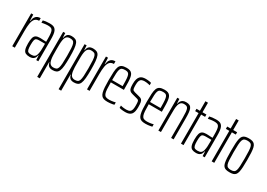

<svg xmlns="http://www.w3.org/2000/svg" viewBox="1 -1525 3585 2582"><g transform="rotate(30 1793.5 -234.5)"><path d="M49 0V-510H81L85 -414H89Q96 -458 111 -480Q126 -502 146.5 -510Q167 -518 192 -518V-477Q150 -477 127.5 -452Q105 -427 97 -378Q89 -329 89 -260V0Z M321 8Q284 8 260 -3.5Q236 -15 225 -46.5Q214 -78 214 -139Q214 -195 223 -226.5Q232 -258 254.5 -271Q277 -284 316 -284Q326 -284 339 -283.5Q352 -283 365.5 -282Q379 -281 391.5 -280.5Q404 -280 414 -280V-326Q414 -374 410.5 -405Q407 -436 398 -453Q389 -470 371 -476Q353 -482 324 -482Q309 -482 291.5 -480Q274 -478 257.5 -475Q241 -472 231 -470V-506Q247 -511 274 -514.5Q301 -518 333 -518Q361 -518 381.5 -513Q402 -508 415.5 -496Q429 -484 438 -463Q447 -442 450.5 -410Q454 -378 454 -332V0H422L418 -71H414Q407 -35 392 -18.5Q377 -2 358 3Q339 8 321 8ZM324 -28Q341 -28 357 -31.5Q373 -35 385.5 -47.5Q398 -60 404 -87Q411 -116 412.5 -144.5Q414 -173 414 -209V-249H322Q295 -249 280 -241.5Q265 -234 259.5 -210.5Q254 -187 254 -139Q254 -95 259.5 -70.5Q265 -46 280 -37Q295 -28 324 -28Z M546 189V-510H578L582 -439H586Q593 -474 606 -490.5Q619 -507 637.5 -512.5Q656 -518 676 -518Q712 -518 735.5 -506.5Q759 -495 771 -466.5Q783 -438 788 -386.5Q793 -335 793 -255Q793 -175 788 -123.5Q783 -72 770.5 -43.5Q758 -15 735.5 -3.5Q713 8 676 8Q652 8 634.5 1Q617 -6 606 -22Q595 -38 590 -63H586V189ZM669 -28Q696 -28 713 -36Q730 -44 738.5 -67Q747 -90 750 -135Q753 -180 753 -255Q753 -330 750 -375Q747 -420 738.5 -443Q730 -466 713 -474Q696 -482 669 -482Q637 -482 618 -464Q599 -446 592 -404Q587 -374 586.5 -337Q586 -300 586 -253Q586 -209 587 -174Q588 -139 592 -116Q600 -67 619 -47.5Q638 -28 669 -28Z M878 189V-510H910L914 -439H918Q925 -474 938 -490.5Q951 -507 969.5 -512.5Q988 -518 1008 -518Q1044 -518 1067.5 -506.5Q1091 -495 1103 -466.5Q1115 -438 1120 -386.5Q1125 -335 1125 -255Q1125 -175 1120 -123.5Q1115 -72 1102.5 -43.5Q1090 -15 1067.5 -3.5Q1045 8 1008 8Q984 8 966.5 1Q949 -6 938 -22Q927 -38 922 -63H918V189ZM1001 -28Q1028 -28 1045 -36Q1062 -44 1070.5 -67Q1079 -90 1082 -135Q1085 -180 1085 -255Q1085 -330 1082 -375Q1079 -420 1070.5 -443Q1062 -466 1045 -474Q1028 -482 1001 -482Q969 -482 950 -464Q931 -446 924 -404Q919 -374 918.5 -337Q918 -300 918 -253Q918 -209 919 -174Q920 -139 924 -116Q932 -67 951 -47.5Q970 -28 1001 -28Z M1210 0V-510H1242L1246 -414H1250Q1257 -458 1272 -480Q1287 -502 1307.5 -510Q1328 -518 1353 -518V-477Q1311 -477 1288.5 -452Q1266 -427 1258 -378Q1250 -329 1250 -260V0Z M1531 8Q1496 8 1473 1Q1450 -6 1435.5 -24Q1421 -42 1413.5 -72Q1406 -102 1403 -147Q1400 -192 1400 -254Q1400 -329 1403 -379.5Q1406 -430 1417.5 -460.5Q1429 -491 1455.5 -504.5Q1482 -518 1528 -518Q1561 -518 1581.5 -510Q1602 -502 1615 -484.5Q1628 -467 1634 -436.5Q1640 -406 1641.5 -361.5Q1643 -317 1643 -256V-242H1440Q1440 -177 1443 -135Q1446 -93 1455.5 -69.5Q1465 -46 1484 -37Q1503 -28 1536 -28Q1551 -28 1569 -30Q1587 -32 1603.5 -35Q1620 -38 1633 -42V-5Q1623 -2 1606 1Q1589 4 1569.5 6Q1550 8 1531 8ZM1603 -257V-297Q1603 -359 1599.5 -396.5Q1596 -434 1587.5 -452Q1579 -470 1564 -476Q1549 -482 1527 -482Q1498 -482 1480 -475Q1462 -468 1453.5 -446.5Q1445 -425 1442.5 -384.5Q1440 -344 1440 -277H1623Z M1807 8Q1789 8 1771 6.5Q1753 5 1738 2.5Q1723 0 1714 -4V-40Q1721 -38 1730.5 -35.5Q1740 -33 1752 -31.5Q1764 -30 1777 -29Q1790 -28 1802 -28Q1840 -28 1858 -41.5Q1876 -55 1881.5 -79Q1887 -103 1887 -134Q1887 -177 1884 -196Q1881 -215 1872 -221Q1863 -227 1845 -231L1770 -251Q1743 -258 1729 -272Q1715 -286 1710.5 -310Q1706 -334 1706 -372Q1706 -416 1714.5 -444.5Q1723 -473 1739 -489.5Q1755 -506 1777 -512Q1799 -518 1826 -518Q1842 -518 1858.5 -516.5Q1875 -515 1889 -512.5Q1903 -510 1912 -506V-469Q1903 -472 1889 -475Q1875 -478 1859.5 -480Q1844 -482 1828 -482Q1801 -482 1782.5 -473.5Q1764 -465 1755 -442.5Q1746 -420 1746 -379Q1746 -341 1749.5 -323Q1753 -305 1762 -299Q1771 -293 1788 -288L1861 -269Q1889 -263 1903 -250.5Q1917 -238 1922 -211.5Q1927 -185 1927 -135Q1927 -98 1920.5 -70.5Q1914 -43 1900 -26Q1886 -9 1863 -0.5Q1840 8 1807 8Z M2120 8Q2085 8 2062 1Q2039 -6 2024.5 -24Q2010 -42 2002.5 -72Q1995 -102 1992 -147Q1989 -192 1989 -254Q1989 -329 1992 -379.5Q1995 -430 2006.5 -460.5Q2018 -491 2044.5 -504.5Q2071 -518 2117 -518Q2150 -518 2170.5 -510Q2191 -502 2204 -484.5Q2217 -467 2223 -436.5Q2229 -406 2230.5 -361.5Q2232 -317 2232 -256V-242H2029Q2029 -177 2032 -135Q2035 -93 2044.5 -69.5Q2054 -46 2073 -37Q2092 -28 2125 -28Q2140 -28 2158 -30Q2176 -32 2192.5 -35Q2209 -38 2222 -42V-5Q2212 -2 2195 1Q2178 4 2158.5 6Q2139 8 2120 8ZM2192 -257V-297Q2192 -359 2188.5 -396.5Q2185 -434 2176.5 -452Q2168 -470 2153 -476Q2138 -482 2116 -482Q2087 -482 2069 -475Q2051 -468 2042.5 -446.5Q2034 -425 2031.5 -384.5Q2029 -344 2029 -277H2212Z M2318 0V-510H2350L2354 -439H2358Q2362 -460 2372 -478Q2382 -496 2401.5 -507Q2421 -518 2454 -518Q2487 -518 2507.5 -507.5Q2528 -497 2538 -474Q2548 -451 2551.5 -413.5Q2555 -376 2555 -322V0H2516V-314Q2516 -369 2513 -402Q2510 -435 2502 -452.5Q2494 -470 2479 -476Q2464 -482 2441 -482Q2410 -482 2392.5 -465.5Q2375 -449 2367.5 -419.5Q2360 -390 2359 -349.5Q2358 -309 2358 -263V0Z M2669 0V-474H2616V-510H2669V-658H2709V-510H2770V-474H2709V0Z M2905 8Q2868 8 2844 -3.5Q2820 -15 2809 -46.5Q2798 -78 2798 -139Q2798 -195 2807 -226.5Q2816 -258 2838.5 -271Q2861 -284 2900 -284Q2910 -284 2923 -283.5Q2936 -283 2949.5 -282Q2963 -281 2975.5 -280.5Q2988 -280 2998 -280V-326Q2998 -374 2994.5 -405Q2991 -436 2982 -453Q2973 -470 2955 -476Q2937 -482 2908 -482Q2893 -482 2875.5 -480Q2858 -478 2841.5 -475Q2825 -472 2815 -470V-506Q2831 -511 2858 -514.5Q2885 -518 2917 -518Q2945 -518 2965.5 -513Q2986 -508 2999.5 -496Q3013 -484 3022 -463Q3031 -442 3034.5 -410Q3038 -378 3038 -332V0H3006L3002 -71H2998Q2991 -35 2976 -18.5Q2961 -2 2942 3Q2923 8 2905 8ZM2908 -28Q2925 -28 2941 -31.5Q2957 -35 2969.5 -47.5Q2982 -60 2988 -87Q2995 -116 2996.5 -144.5Q2998 -173 2998 -209V-249H2906Q2879 -249 2864 -241.5Q2849 -234 2843.5 -210.5Q2838 -187 2838 -139Q2838 -95 2843.5 -70.5Q2849 -46 2864 -37Q2879 -28 2908 -28Z M3146 0V-474H3093V-510H3146V-658H3186V-510H3247V-474H3186V0Z M3426 8Q3392 8 3369.5 1.5Q3347 -5 3333 -21.5Q3319 -38 3312 -68Q3305 -98 3302.5 -143.5Q3300 -189 3300 -254Q3300 -319 3302.5 -365Q3305 -411 3312 -441Q3319 -471 3333 -487.5Q3347 -504 3369.5 -511Q3392 -518 3426 -518Q3460 -518 3482 -511Q3504 -504 3518 -487.5Q3532 -471 3539 -441Q3546 -411 3548.5 -365Q3551 -319 3551 -254Q3551 -189 3548.5 -143.5Q3546 -98 3539 -68Q3532 -38 3518 -21.5Q3504 -5 3482 1.5Q3460 8 3426 8ZM3426 -28Q3455 -28 3472.5 -37Q3490 -46 3498 -69Q3506 -92 3508.5 -137Q3511 -182 3511 -254Q3511 -326 3508.5 -371.5Q3506 -417 3498 -440.5Q3490 -464 3472.5 -473Q3455 -482 3426 -482Q3397 -482 3379.5 -473.5Q3362 -465 3353.5 -441Q3345 -417 3342.5 -371.5Q3340 -326 3340 -254Q3340 -182 3342.5 -137Q3345 -92 3353.5 -69Q3362 -46 3379.5 -37Q3397 -28 3426 -28Z"/></g></svg>

Font: Saira UltraCondensed ExtraLight
Style: Regular
Weight: 250
Width: 1
Designer: Hector Gatti with collaboration of the Omnibus-Type team
Foundry: Omnibus-Type
Version: Version 1.101